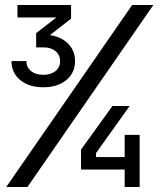

<svg xmlns="http://www.w3.org/2000/svg" viewBox="-20 -750 640 770"><path d="M154 -400Q96 -400 61 -429Q26 -458 26 -505H86Q86 -480 104.5 -465Q123 -450 154 -450Q184 -450 202.5 -465Q221 -480 221 -505Q221 -530 202.5 -545Q184 -560 155 -560H125V-617L206 -680H50V-730H265V-675L180 -609Q225 -603 253 -575Q281 -547 281 -505Q281 -458 246 -429Q211 -400 154 -400ZM5 0 510 -730H595L90 0ZM480 0V-70H305V-150L431 -325H500L365 -136V-120H480V-209H540V0Z"/></svg>

Font: JetBrainsMono Nerd Font Mono
Style: Regular
Weight: 400
Monospace: yes
Designer: Philipp Nurullin, Konstantin Bulenkov
Foundry: JetBrains
Version: Version 2.304; ttfautohint (v1.8.4.7-5d5b);Nerd Fonts 2.3.0